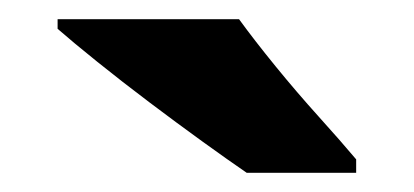

<svg xmlns="http://www.w3.org/2000/svg" viewBox="-20 -786 431 200"><path d="M229 -766Q245 -744 267 -717Q289 -690 312 -664.5Q335 -639 351 -620V-606H237Q218 -619 191 -638.5Q164 -658 135.5 -679.5Q107 -701 81.5 -721.5Q56 -742 40 -756V-766Z"/></svg>

Font: Noto Sans Syriac Eastern ExtraBold
Style: Regular
Weight: 800
Designer: Patrick Giasson and the Monotype Design Team
Foundry: Monotype Imaging Inc.
Version: Version 3.001